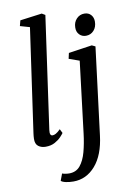

<svg xmlns="http://www.w3.org/2000/svg" viewBox="-112 -885 817 1205"><g transform="rotate(-10 297.0 -282.0)"><path d="M162 -89Q157 -53 177 -53Q186 -53 197.5 -59Q209 -65 227.5 -83L240.5 -57Q236 -50 221 -33.8Q206 -17.5 181.2 -3.8Q156.5 10 121.5 10Q94.5 10 75.5 -4.2Q56.5 -18.5 57.5 -52Q57.5 -58.5 58.5 -69.2Q59.5 -80 60.5 -86.5L154.5 -746.5L93.5 -764L102.5 -799L242 -817.5L263 -805ZM469 -0.5Q454 122 396.2 188.5Q338.5 255 255.5 255Q230 255 207.8 250.2Q185.5 245.5 177 237L193.5 193Q200 196 213.2 198.2Q226.5 200.5 238 200.5Q282.5 200.5 308.5 168.8Q334.5 137 348.5 84.8Q362.5 32.5 370 -29.5L425.5 -485L359 -508.5L367 -544.5L516.5 -566.5L538.5 -556ZM492 -632Q466.5 -632 449.8 -649.5Q433 -667 434 -695.5Q434.5 -728 454.8 -749.5Q475 -771 505 -771Q531 -771 546.5 -754Q562 -737 562 -711Q562 -676 542.2 -654Q522.5 -632 492 -632Z"/></g></svg>

Font: Merriweather
Style: Italic
Weight: 400
Italic angle: -7.8°
Designer: Eben Sorkin
Foundry: Eben Sorkin
Version: Version 2.100